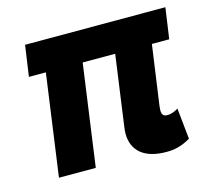

<svg xmlns="http://www.w3.org/2000/svg" viewBox="-80 -586 753 690"><g transform="rotate(-15 297.0 -241.0)"><path d="M459 10.5C490.5 10.5 515 5 549 -14.5L537 -130C527 -123.5 512.5 -116.5 497 -116.5C484.5 -116.5 476 -121 476 -139.5C476 -144 477 -148.5 477 -154L508.5 -378H573L589.5 -493H67.5L51 -378H114L61.5 0H198.5L251 -378H372L335.5 -115C334.5 -107 333.5 -98.5 333.5 -91.5C333.5 -26 378 10.5 459 10.5Z"/></g></svg>

Font: HK Grotesk ExtraBold
Style: Italic
Weight: 800
Italic angle: -16°
Designer: Alfredo Marco Pradil
Foundry: Hanken Design Co.
Version: Version 3.001;FEAKit 1.0